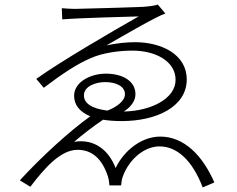

<svg xmlns="http://www.w3.org/2000/svg" viewBox="-20 -781 1040 842"><path d="M251 -745 253 -696C320 -702 550 -708 588 -709C468 -641 245 -511 139 -435L172 -396C256 -460 321 -502 378 -526C431 -550 505 -559 561 -559C661 -559 750 -513 750 -431C750 -347 640 -294 523 -292C554 -312 574 -338 574 -368C574 -424 520 -458 444 -458C378 -458 305 -422 305 -361C305 -322 328 -291 376 -271C286 -207 158 -90 67 10L113 38C175 -43 245 -124 320 -124C384 -124 428 -84 453 -8C457 4 459 21 460 32H511C512 22 514 4 519 -8C547 -84 614 -139 679 -139C756 -139 823 -79 869 41L920 19C869 -98 788 -182 683 -182C600 -182 523 -120 487 -44C458 -120 396 -174 305 -159C335 -185 390 -228 432 -256C456 -252 483 -250 514 -250C665 -250 799 -312 799 -433C799 -541 690 -596 572 -596C533 -596 489 -591 447 -582C527 -628 659 -705 705 -722L672 -761C663 -757 636 -753 608 -751C561 -749 330 -742 307 -742C288 -742 267 -744 251 -745ZM451 -296C377 -305 348 -331 348 -363C348 -403 400 -421 441 -421C488 -421 528 -403 528 -368C528 -339 493 -312 451 -296Z"/></svg>

Font: Noto Sans SC Light
Style: Regular
Weight: 300
Designer: Ryoko NISHIZUKA 西塚涼子 (kana, bopomofo & ideographs); Paul D. Hunt (Latin, Greek & Cyrillic); Sandoll Communications 산돌커뮤니
Foundry: Adobe
Version: Version 2.004;hotconv 1.0.118;makeotfexe 2.5.65603